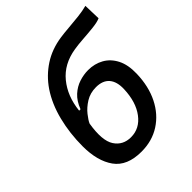

<svg xmlns="http://www.w3.org/2000/svg" viewBox="-206 -872 1010 1010"><g transform="rotate(-45 299.0 -366.5)"><path d="M261.7 9.8Q155.3 9.8 108.9 -54.9Q62.5 -119.6 62.5 -229Q62.5 -325.2 84.5 -412.8Q106.4 -500.5 150.9 -566.9Q191.4 -626.5 250.7 -665.3Q310.1 -704.1 387.7 -715.3Q414.6 -719.2 452.1 -722.2Q489.7 -725.1 528.1 -729.5Q566.4 -733.9 595.2 -741.7L598.1 -646.5Q579.1 -637.7 542 -633.5Q504.9 -629.4 464.6 -626.7Q424.3 -624 395 -619.1Q300.3 -604 246.3 -538.3Q192.4 -472.7 182.1 -375H192.4Q209.5 -419.9 237.8 -445.6Q266.1 -471.2 299.8 -481.9Q333.5 -492.7 366.2 -492.7Q414.1 -492.7 452.6 -471.2Q491.2 -449.7 513.4 -406.5Q535.6 -363.3 533.7 -297.9Q531.2 -206.5 496.6 -137.2Q461.9 -67.9 401.6 -29.1Q341.3 9.8 261.7 9.8ZM276.4 -83Q341.3 -83 383.5 -139.2Q425.8 -195.3 429.2 -288.1Q431.2 -342.3 406.5 -371.1Q381.8 -399.9 332 -399.9Q288.6 -399.9 255.4 -379.2Q222.2 -358.4 201.2 -331.8Q180.2 -305.2 172.9 -288.1Q154.8 -177.7 185.8 -130.4Q216.8 -83 276.4 -83Z"/></g></svg>

Font: Cascadia Mono PL
Style: Italic
Weight: 400
Italic angle: -10°
Monospace: yes
Designer: Aaron Bell
Foundry: Saja Typeworks
Version: Version 2404.023; ttfautohint (v1.8.4)